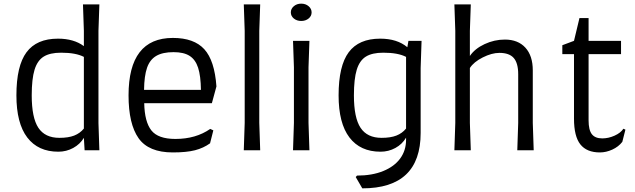

<svg xmlns="http://www.w3.org/2000/svg" viewBox="-20 -824 3482 1053"><path d="M520 -149 525 0H444L440 -68Q419 -33 381.5 -12.5Q344 8 300 8Q189 8 129.5 -70Q70 -148 70 -301Q70 -463 125.5 -537.5Q181 -612 298 -612Q385 -612 440 -571V-655L435 -800H525L520 -655ZM440 -119V-512Q396 -535 315 -535Q254 -535 219.5 -513.5Q185 -492 169.5 -441.5Q154 -391 154 -301Q154 -178 190.5 -123Q227 -68 306 -68Q355 -68 387 -80.5Q419 -93 440 -119Z M685 -301Q685 -616 928 -616Q1044 -616 1100.5 -554Q1157 -492 1167 -350L1142 -258H771Q773 -156 810 -109Q847 -62 942 -62Q1054 -62 1133 -117L1150 -109L1132 -38Q1096 -12 1049.5 0Q1003 12 928 12Q795 12 740 -66Q685 -144 685 -301ZM1082 -331Q1081 -408 1066.5 -452.5Q1052 -497 1020 -517.5Q988 -538 932 -538Q872 -538 837 -517.5Q802 -497 786.5 -452.5Q771 -408 770 -331Z M1322 -150V-655L1317 -800H1407L1402 -655V-150L1407 0H1317Z M1575 -756Q1575 -776 1591.5 -790Q1608 -804 1632 -804Q1656 -804 1672.5 -790Q1689 -776 1689 -756Q1689 -736 1672.5 -722.5Q1656 -709 1632 -709Q1608 -709 1591.5 -722.5Q1575 -736 1575 -756ZM1592 -150V-455L1587 -600H1677L1672 -455V-150L1677 0H1587Z M2292 -600 2287 -451V-95Q2287 209 1967 209L1931 147L1938 139Q2021 139 2082 114Q2143 89 2175 45Q2207 1 2207 -57V-69Q2186 -33 2148.5 -12.5Q2111 8 2067 8Q1956 8 1896.5 -70Q1837 -148 1837 -301Q1837 -463 1892.5 -537.5Q1948 -612 2065 -612Q2158 -612 2214 -565L2220 -600ZM2207 -119V-512Q2163 -535 2082 -535Q2021 -535 1986.5 -513.5Q1952 -492 1936.5 -441.5Q1921 -391 1921 -301Q1921 -178 1957.5 -123Q1994 -68 2073 -68Q2122 -68 2154 -80.5Q2186 -93 2207 -119Z M2822 -150V-417Q2822 -478 2797.5 -506Q2773 -534 2719 -534Q2677 -534 2627.5 -509Q2578 -484 2557 -451V-150L2562 0H2472L2477 -150V-655L2472 -800H2562L2557 -655V-517Q2584 -557 2637.5 -582Q2691 -607 2749 -607Q2821 -607 2861.5 -562.5Q2902 -518 2902 -438V-150L2907 0H2817Z M3064 -576 3128 -600 3158 -725H3208V-600H3386V-527H3208V-164Q3208 -111 3226 -88Q3244 -65 3283 -65Q3317 -65 3350.5 -80Q3384 -95 3399 -118L3410 -113L3393 -46Q3372 -19 3338 -3.5Q3304 12 3270 12Q3198 12 3163 -32Q3128 -76 3128 -173V-527H3064Z"/></svg>

Font: Farro Light
Style: Regular
Weight: 300
Designer: Aceler Chua
Foundry: Grayscale Limited
Version: Version 1.101